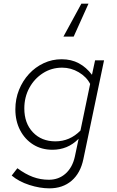

<svg xmlns="http://www.w3.org/2000/svg" viewBox="-20 -811 640 1050"><path d="M464 -791 383 -611H327L425 -791ZM250 219Q198 219 140.5 200.5Q83 182 44 149L75 109Q118 141 159.5 156.5Q201 172 247 172Q301 172 338.5 138.5Q376 105 389 47L410 -52Q379 -21 343.5 -6.5Q308 8 267 8Q207 8 161.5 -20.5Q116 -49 90 -99Q64 -149 64 -213Q64 -270 84 -319.5Q104 -369 138.5 -406.5Q173 -444 219 -465.5Q265 -487 317 -487Q370 -487 411 -465Q452 -443 483 -402L500 -481H549L436 59Q420 136 371.5 177.5Q323 219 250 219ZM283 -38Q362 -38 420 -97L473 -352Q453 -391 410.5 -416Q368 -441 320 -441Q262 -441 215 -411Q168 -381 140.5 -330.5Q113 -280 113 -218Q113 -137 160 -87.5Q207 -38 283 -38Z"/></svg>

Font: Red Hat Mono
Style: Italic
Weight: 300
Italic angle: -12°
Monospace: yes
Designer: Pentagram, MCKL
Foundry: Pentagram, MCKL
Version: Version 1.023